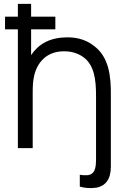

<svg xmlns="http://www.w3.org/2000/svg" viewBox="-20 -770 659 998"><path d="M468.8 -531.2C421.9 -568.8 364.6 -579.2 309.4 -575C259.4 -572.9 206.3 -555.2 168.8 -516.7C158.3 -506.3 149 -494.8 141.7 -483.3V-617.7H267.7V-683.3H141.7V-750H72.9V-683.3H6.2V-617.7H72.9V0H150V-289.6C150 -318.8 151 -345.8 156.2 -369.8C163.5 -408.3 181.2 -442.7 208.3 -466.7C233.3 -489.6 267.7 -502.1 304.2 -503.1C345.8 -505.2 383.3 -494.8 413.5 -472.9C469.8 -431.3 479.2 -358.3 479.2 -270.8V61.5C479.2 138.5 451 146.9 394.8 138.5V200C421.9 207.3 446.9 210.4 483.3 205.2C527.1 195.8 556.2 163.5 556.2 96.9V-272.9C557.3 -372.9 546.9 -472.9 468.8 -531.2Z"/></svg>

Font: Manrope3
Style: Regular
Weight: 400
Width: 4
Designer: Mikhail Sharanda
Foundry: Mikhail Sharanda
Version: Version 3.000;PS 003.000;hotconv 1.0.88;makeotf.lib2.5.64775